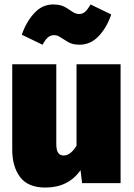

<svg xmlns="http://www.w3.org/2000/svg" viewBox="-20 -823 604 863"><path d="M184 20Q106 20 70.5 -27Q35 -74 35 -150V-534H233V-176Q233 -148 241.5 -136Q250 -124 266 -124Q297 -124 324 -168V-534H522V0H349L342 -58Q287 20 184 20ZM337 -622Q317 -622 302 -627Q287 -632 270 -644Q253 -655 244 -660Q235 -665 224 -665Q207 -665 195.5 -655Q184 -645 171 -622L78 -667Q98 -725 134 -764Q170 -803 219 -803Q240 -803 256 -798Q272 -793 289 -781Q306 -769 315.5 -764.5Q325 -760 335 -760Q351 -760 362.5 -770Q374 -780 387 -803L480 -758Q460 -699 423.5 -660.5Q387 -622 337 -622Z"/></svg>

Font: Trujillo Black
Style: Regular
Weight: 900
Designer: Fira Sans original fonts by bBox Type GmbH, Carrois Corporate GbR, & Edenspiekermann AG / Changes by Cristiano Sobral
Foundry: Fira Sans original fonts by bBox Type GmbH, Carrois Corporate GbR, & Edenspiekermann AG / Changes by Cristiano Sobral
Version: Version 4.301;July 28, 2020;FontCreator 13.0.0.2655 64-bit